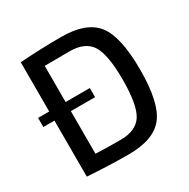

<svg xmlns="http://www.w3.org/2000/svg" viewBox="-159 -846 989 1003"><g transform="rotate(-30 335.0 -345.0)"><path d="M89 -393V-690Q220 -699 338 -699Q489 -699 549.5 -621.5Q610 -544 610 -345Q610 -146 549.5 -68.5Q489 9 338 9Q220 9 89 0V-338H22V-393ZM188 -338V-81Q254 -78 338 -78Q432 -78 468.5 -136Q505 -194 505 -345Q505 -496 468.5 -554Q432 -612 338 -612Q307 -612 258 -611.5Q209 -611 188 -611V-393H334V-338Z"/></g></svg>

Font: Exo 2.0 Medium
Style: Regular
Weight: 500
Designer: Natanael Gama
Version: Version 1.001;PS 001.001;hotconv 1.0.70;makeotf.lib2.5.58329